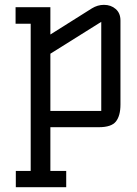

<svg xmlns="http://www.w3.org/2000/svg" viewBox="-20 -530 572 800"><path d="M44.9 -431.2V-500H189.9V-386.2L362.8 -495.1Q386.7 -509.8 413.1 -509.8Q442.4 -509.8 462.2 -492.4Q481.9 -475.1 481.9 -444.8V-94.2Q481.9 -47.9 463.1 -23.9Q444.3 0 392.1 0H189.9V182.1H255.9V250H45.9V182.1H107.9V-431.2ZM189.9 -67.9H401.9V-439L189.9 -306.2Z"/></svg>

Font: Kelly Slab
Style: Regular
Weight: 400
Designer: Denis Masharov
Foundry: Denis Masharov
Version: Version 1.001